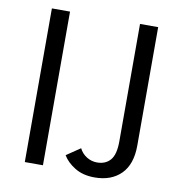

<svg xmlns="http://www.w3.org/2000/svg" viewBox="-82 -796 837 886"><g transform="rotate(10 336.5 -353.0)"><path d="M175 -720V0H90V-720ZM503 -720H588V-165Q588 -77 542.5 -31.5Q497 14 419 14Q364 14 326 -9.5Q288 -33 270 -64L335 -108Q347 -84 369.5 -70Q392 -56 418 -56Q458 -56 480.5 -82Q503 -108 503 -170Z"/></g></svg>

Font: Carrois Gothic
Style: Regular
Weight: 400
Designer: Ralph du Carrois
Foundry: Ralph du Carrois
Version: Version 1.002